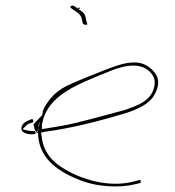

<svg xmlns="http://www.w3.org/2000/svg" viewBox="-20 -744 624 683"><path d="M60 -284 76 -300C77 -301 78 -302 81 -303L82 -304L96 -308C96 -308 97 -310 99 -312C98 -318 96 -322 92 -320L80 -315C69 -310 63 -305 60 -300C43 -271 83 -262 107 -268L105 -278C97 -277 90 -278 83 -279ZM99 -302 105 -278C106 -278 105 -279 106 -279C106 -278 108 -279 108 -278L110 -272L113 -280H115L117 -288V-298L125 -319C125 -324 128 -329 130 -334ZM107 -267V-268H109ZM109 -271H115L116 -259C123 -177 189 -131 273 -100C326 -80 404 -75 458 -88L479 -93C479 -93 480 -93 480 -94C482 -102 480 -106 474 -103L455 -98C364 -75 268 -108 214 -140C168 -166 133 -202 128 -261L126 -272L138 -275C236 -288 336 -314 429 -342C468 -355 505 -372 523 -397C537 -417 549 -445 539 -471C529 -494 502 -517 472 -521C433 -526 393 -510 353 -495C306 -476 258 -458 216 -438C174 -416 147 -385 130 -344L134 -348L130 -337L131 -338L127 -328C125 -322 124 -316 122 -310L117 -290V-282H115C114 -278 114 -272 109 -271ZM129 -285V-300C129 -301 129 -303 131 -309C152 -407 259 -445 359 -486C401 -504 466 -527 507 -494C522 -482 535 -464 529 -437C519 -384 466 -368 425 -353C371 -339 309 -321 254 -308C211 -297 176 -293 144 -287ZM230 -719 234 -714 249 -704C261 -695 269 -690 272 -672L275 -660C278 -655 294 -653 290 -661L286 -674V-675C283 -695 279 -698 259 -712H263V-717H258V-713L245 -722C241 -724 239 -724 238 -724C235 -724 230 -722 230 -719ZM245 -722 246 -721ZM286 -675V-676Z"/></svg>

Font: Stray Cat
Style: HlExt
Weight: 100
Version: Version 1.0